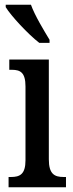

<svg xmlns="http://www.w3.org/2000/svg" viewBox="-20 -786 308 806"><path d="M145 -606H188V-619C165 -657 126 -721 110 -766H4V-756C25 -721 98 -642 145 -606ZM16 0H257V-43H247C209 -43 185 -55 185 -117V-536H19V-493H30C66 -493 87 -481 87 -423V-113C87 -54 63 -43 26 -43H16Z"/></svg>

Font: Noto Serif Georgian ExtraCondensed Medium
Style: Regular
Weight: 500
Width: 2
Designer: Monotype Design Team, Akaki Razmadze
Foundry: Google LLC
Version: Version 2.003